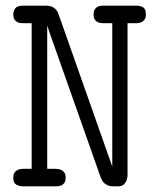

<svg xmlns="http://www.w3.org/2000/svg" viewBox="-20 -659 565 679"><path d="M27 -31Q27 -42 31 -48Q35 -54 40.5 -57Q46 -60 52 -61Q58 -62 61 -62H92V-577H64Q59 -577 52.5 -577.5Q46 -578 40.5 -581Q35 -584 31 -590.5Q27 -597 27 -608Q27 -620 34 -629.5Q41 -639 62 -639H141Q156 -639 164.5 -635Q173 -631 178.5 -624.5Q184 -618 186.5 -610Q189 -602 192 -595L377 -70V-577H346Q343 -577 337 -577.5Q331 -578 325 -581Q319 -584 315 -590Q311 -596 311 -607Q311 -619 315 -625.5Q319 -632 325 -635Q331 -638 337 -638.5Q343 -639 347 -639H462Q476 -639 486 -633Q496 -627 496 -608Q496 -597 492 -591Q488 -585 483 -582Q478 -579 472 -578Q466 -577 463 -577H431V-41Q431 -29 427 -20Q424 -12 417 -6Q410 0 397 0H383Q368 0 359 -4.5Q350 -9 344.5 -16Q339 -23 336.5 -31Q334 -39 331 -46L157 -539L147 -569V-62H177Q181 -62 187 -61Q193 -60 198.5 -57Q204 -54 208 -48Q212 -42 212 -31Q212 -19 208 -13Q204 -7 198.5 -4Q193 -1 187 -0.5Q181 0 177 0H62Q48 0 37.5 -6Q27 -12 27 -31Z"/></svg>

Font: CMU Typewriter Custom
Style: Regular
Weight: 500
Monospace: yes
Version: Version 0.7.0